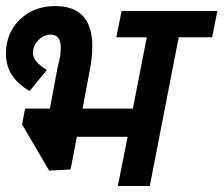

<svg xmlns="http://www.w3.org/2000/svg" viewBox="-31 -619 744 639"><path d="M563.8 -495 467.5 0H361.2L393.8 -163.8H225L203.8 -55L132.5 -51.2L42.5 -205L52.5 -257.5H135L160 -391.2Q161.2 -396.2 166.2 -417.5Q171.2 -438.8 171.2 -460Q171.2 -503.8 137.5 -503.8Q115 -503.8 96.9 -485.6Q78.8 -467.5 78.8 -442.5Q78.8 -413.8 125 -386.2L67.5 -316.2Q-11.2 -361.2 -11.2 -440Q-11.2 -508.8 35 -553.8Q81.2 -598.8 152.5 -598.8Q276.2 -598.8 276.2 -465Q276.2 -426.2 267.5 -383.8L243.8 -257.5H411.2L457.5 -495H356.2L373.8 -582.5H692.5L675 -495Z"/></svg>

Font: Cambay
Style: Bold Italic
Weight: 700
Italic angle: -11°
Designer: Pooja Saxena
Foundry: Pooja Saxena
Version: Version 1.006;PS 001.006;hotconv 1.0.70;makeotf.lib2.5.58329